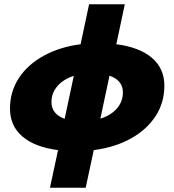

<svg xmlns="http://www.w3.org/2000/svg" viewBox="-20 -730 819 903"><path d="M215 153 253 -24Q144 -38 85.5 -88Q27 -138 27 -219Q27 -299 68.5 -362.5Q110 -426 185 -467.5Q260 -509 359 -522L399 -710H567L527 -522Q636 -508 694.5 -458Q753 -408 753 -327Q753 -247 711.5 -183.5Q670 -120 595.5 -78.5Q521 -37 421 -24L383 153ZM558 -296Q558 -352 495 -374L452 -172Q501 -187 529.5 -219.5Q558 -252 558 -296ZM222 -250Q222 -194 284 -171L327 -373Q279 -358 250.5 -325.5Q222 -293 222 -250Z"/></svg>

Font: Geist Black
Style: Italic
Weight: 900
Italic angle: -12°
Designer: Basement.studio, Andrés Briganti, Mateo Zaragoza
Foundry: Basement.studio, Vercel, Andrés Briganti, Guido Ferreyra, Mateo Zaragoza
Version: Version 1.500; ttfautohint (v1.8.4.7-5d5b)